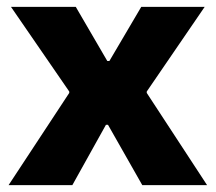

<svg xmlns="http://www.w3.org/2000/svg" viewBox="-20 -540 629 560"><path d="M5 0H191L289 -176H295L395 0H584L408 -269V-273L577 -520H392L299 -362H293L201 -520H12L182 -273V-269Z"/></svg>

Font: Fixel Display ExtraBold
Style: Regular
Weight: 800
Designer: AlfaBravo + MacPaw
Foundry: Kyrylo Tkachov, Marchela Mozhyna, Serhii Makarenko, Maria Weinstein, Zakhar Kryvoshyya
Version: Version 1.211